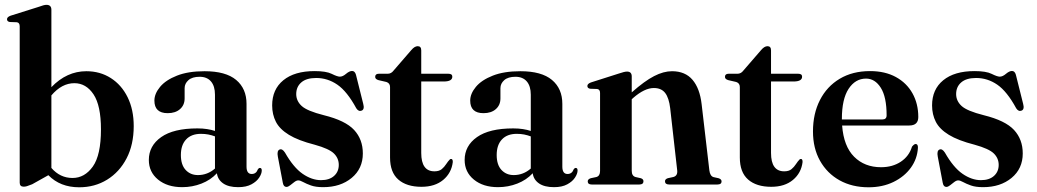

<svg xmlns="http://www.w3.org/2000/svg" viewBox="-20 -763 4288 794"><path d="M192.5 -722.5V-402.5Q256 -468.5 337 -468.5Q394 -468.5 438.2 -440.2Q482.5 -412 507.8 -360.8Q533 -309.5 533 -241.5Q533 -165 503.5 -108.2Q474 -51.5 423 -20Q372 11.5 307.5 11.5Q229 11.5 180 -38.5L113 -1Q98 5 91.2 7Q84.5 9 78 9Q61.5 9 61.5 -7.5V-654Q61.5 -669.5 49.5 -671L20.5 -672Q9 -674 9 -683.5Q9 -692.5 23.5 -698L139.5 -734.5Q162 -743 172 -743Q192.5 -743 192.5 -722.5ZM287.5 -419Q235.5 -419 192.5 -368.5V-68.5Q228.5 -27 280 -27Q330 -27 363.8 -74.2Q397.5 -121.5 397.5 -228Q397.5 -326.5 366.8 -372.8Q336 -419 287.5 -419Z M595.5 -101.5Q595.5 -160 646.5 -196Q697.5 -232 796.5 -232Q818.5 -232 836.2 -229.2Q854 -226.5 869 -221.5V-371.5Q869 -407 852.5 -426.2Q836 -445.5 805.5 -445.5Q775 -445.5 759.2 -431.5Q743.5 -417.5 743.5 -398.5V-356Q743.5 -328.5 724.5 -311.8Q705.5 -295 673.5 -295Q618.5 -295 618.5 -347Q618.5 -375.5 642 -403.8Q665.5 -432 711.8 -450.2Q758 -468.5 826 -468.5Q913.5 -468.5 956.5 -432.5Q999.5 -396.5 999.5 -333.5V-74Q999.5 -43.5 1021 -43.5Q1039.5 -43.5 1046.5 -63Q1050 -68.5 1055 -68.5Q1062.5 -68.5 1062.5 -58Q1062.5 -45 1052 -28.8Q1041.5 -12.5 1020 -0.8Q998.5 11 965 11Q925.5 11 903 -4.5Q880.5 -20 877 -46.5Q851 -18.5 813.2 -3.8Q775.5 11 733.5 11Q672 11 633.8 -20.2Q595.5 -51.5 595.5 -101.5ZM728 -122Q728 -81.5 747.8 -60.2Q767.5 -39 798.5 -39Q838 -39 869 -66V-199Q855.5 -204 841.5 -206.8Q827.5 -209.5 811 -209.5Q771.5 -209.5 749.8 -186.5Q728 -163.5 728 -122Z M1307.5 -18Q1342 -18 1361.5 -35.5Q1381 -53 1381 -81Q1381 -108.5 1361 -128.2Q1341 -148 1281.5 -164.5Q1213 -182 1174.8 -205.5Q1136.5 -229 1121 -259.2Q1105.5 -289.5 1105.5 -327Q1105.5 -393.5 1151.8 -431.2Q1198 -469 1281 -469Q1329 -469 1352 -457.5Q1375 -446 1385.5 -446Q1397.5 -446 1411.2 -457.8Q1425 -469.5 1436 -469.5Q1447.5 -469.5 1452 -454L1482 -334Q1488.5 -310.5 1475.5 -305.5Q1463 -300.5 1453.5 -315Q1415.5 -385 1375.2 -412.8Q1335 -440.5 1287.5 -440.5Q1247 -440.5 1226 -422.2Q1205 -404 1205 -374Q1205 -345.5 1227.5 -324.8Q1250 -304 1319.5 -286.5Q1408.5 -264.5 1444.5 -225.5Q1480.5 -186.5 1480.5 -128.5Q1480.5 -65.5 1434.2 -27.2Q1388 11 1316.5 11Q1286 11 1266.2 4Q1246.5 -3 1234 -10Q1221.5 -17 1213.5 -17Q1206 -17 1197.2 -10.2Q1188.5 -3.5 1180 3.2Q1171.5 10 1164.5 10Q1152.5 10 1149.5 -7.5L1129 -115.5Q1124.5 -139.5 1136 -144.5Q1147 -149.5 1158.5 -132Q1193.5 -70.5 1231.5 -44.2Q1269.5 -18 1307.5 -18Z M1578 -424 1545.5 -431.5Q1531.5 -435.5 1531.5 -445Q1531.5 -458 1546.5 -458H1583Q1598 -458 1607.5 -471L1681 -556Q1694.5 -572 1707.5 -572Q1722 -572 1722 -554.5V-458H1834.5Q1850.5 -458 1850.5 -446Q1850.5 -426 1815 -426H1722V-130.5Q1722 -54.5 1776.5 -54.5Q1796 -54.5 1806.8 -63.5Q1817.5 -72.5 1825 -84.2Q1832.5 -96 1841.5 -105Q1853 -108.5 1852.5 -93Q1847 -47.5 1812.8 -19Q1778.5 9.5 1723 9.5Q1661.5 9.5 1627.2 -20.5Q1593 -50.5 1593 -111.5V-403Q1593 -419 1578 -424Z M1901.5 -101.5Q1901.5 -160 1952.5 -196Q2003.5 -232 2102.5 -232Q2124.5 -232 2142.2 -229.2Q2160 -226.5 2175 -221.5V-371.5Q2175 -407 2158.5 -426.2Q2142 -445.5 2111.5 -445.5Q2081 -445.5 2065.2 -431.5Q2049.5 -417.5 2049.5 -398.5V-356Q2049.5 -328.5 2030.5 -311.8Q2011.5 -295 1979.5 -295Q1924.5 -295 1924.5 -347Q1924.5 -375.5 1948 -403.8Q1971.5 -432 2017.8 -450.2Q2064 -468.5 2132 -468.5Q2219.5 -468.5 2262.5 -432.5Q2305.5 -396.5 2305.5 -333.5V-74Q2305.5 -43.5 2327 -43.5Q2345.5 -43.5 2352.5 -63Q2356 -68.5 2361 -68.5Q2368.5 -68.5 2368.5 -58Q2368.5 -45 2358 -28.8Q2347.5 -12.5 2326 -0.8Q2304.5 11 2271 11Q2231.5 11 2209 -4.5Q2186.5 -20 2183 -46.5Q2157 -18.5 2119.2 -3.8Q2081.5 11 2039.5 11Q1978 11 1939.8 -20.2Q1901.5 -51.5 1901.5 -101.5ZM2034 -122Q2034 -81.5 2053.8 -60.2Q2073.5 -39 2104.5 -39Q2144 -39 2175 -66V-199Q2161.5 -204 2147.5 -206.8Q2133.5 -209.5 2117 -209.5Q2077.5 -209.5 2055.8 -186.5Q2034 -163.5 2034 -122Z M2592.5 -447V-381Q2645.5 -428 2684.8 -448.2Q2724 -468.5 2759 -468.5Q2813.5 -468.5 2843.8 -433Q2874 -397.5 2881.5 -332.5L2913.5 -58.5Q2916.5 -34.5 2931 -30.5L2951.5 -26Q2964 -22 2964 -13Q2964 0 2947 0H2747.5Q2730 0 2730 -13.5Q2730 -22 2741.5 -26L2764.5 -31Q2783 -36 2780.5 -58.5L2751.5 -315.5Q2746.5 -358 2730.8 -378.5Q2715 -399 2684 -399Q2645.5 -399 2598.5 -358L2592.5 -352.5V-56.5Q2592.5 -35.5 2608 -31L2630 -26Q2641 -22.5 2641 -13.5Q2641 0 2624 0H2427Q2410.5 0 2410.5 -13Q2410.5 -22 2423 -26L2446.5 -31Q2461.5 -35.5 2461.5 -56V-378.5Q2461.5 -393.5 2449.5 -395L2420.5 -396Q2409 -398 2409 -407.5Q2409 -416.5 2423.5 -422L2539.5 -459Q2562.5 -467 2573 -467Q2592.5 -467 2592.5 -447Z M3024.5 -424 2992 -431.5Q2978 -435.5 2978 -445Q2978 -458 2993 -458H3029.5Q3044.5 -458 3054 -471L3127.5 -556Q3141 -572 3154 -572Q3168.5 -572 3168.5 -554.5V-458H3281Q3297 -458 3297 -446Q3297 -426 3261.5 -426H3168.5V-130.5Q3168.5 -54.5 3223 -54.5Q3242.5 -54.5 3253.2 -63.5Q3264 -72.5 3271.5 -84.2Q3279 -96 3288 -105Q3299.5 -108.5 3299 -93Q3293.5 -47.5 3259.2 -19Q3225 9.5 3169.5 9.5Q3108 9.5 3073.8 -20.5Q3039.5 -50.5 3039.5 -111.5V-403Q3039.5 -419 3024.5 -424Z M3777.5 -279Q3777.5 -244 3740 -244H3462.5Q3469 -158 3512.2 -114.8Q3555.5 -71.5 3623.5 -71.5Q3671 -71.5 3705.2 -94.2Q3739.5 -117 3751.5 -156.5Q3760.5 -167.5 3766.5 -167.5Q3776.5 -167.5 3776 -152Q3773.5 -106.5 3746.8 -69.5Q3720 -32.5 3674.8 -10.5Q3629.5 11.5 3572 11.5Q3504 11.5 3452.2 -17.2Q3400.5 -46 3371.2 -98Q3342 -150 3342 -219.5Q3342 -293 3370.8 -349.2Q3399.5 -405.5 3452.5 -437.2Q3505.5 -469 3578 -469Q3640 -469 3684.8 -444.5Q3729.5 -420 3753.5 -377Q3777.5 -334 3777.5 -279ZM3561.5 -438Q3517 -438 3489.2 -395.5Q3461.5 -353 3461.5 -271V-269H3629Q3646.5 -269 3646.5 -286Q3646.5 -362 3622.5 -400Q3598.5 -438 3561.5 -438Z M4036.5 -18Q4071 -18 4090.5 -35.5Q4110 -53 4110 -81Q4110 -108.5 4090 -128.2Q4070 -148 4010.5 -164.5Q3942 -182 3903.8 -205.5Q3865.5 -229 3850 -259.2Q3834.5 -289.5 3834.5 -327Q3834.5 -393.5 3880.8 -431.2Q3927 -469 4010 -469Q4058 -469 4081 -457.5Q4104 -446 4114.5 -446Q4126.5 -446 4140.2 -457.8Q4154 -469.5 4165 -469.5Q4176.5 -469.5 4181 -454L4211 -334Q4217.5 -310.5 4204.5 -305.5Q4192 -300.5 4182.5 -315Q4144.5 -385 4104.2 -412.8Q4064 -440.5 4016.5 -440.5Q3976 -440.5 3955 -422.2Q3934 -404 3934 -374Q3934 -345.5 3956.5 -324.8Q3979 -304 4048.5 -286.5Q4137.5 -264.5 4173.5 -225.5Q4209.5 -186.5 4209.5 -128.5Q4209.5 -65.5 4163.2 -27.2Q4117 11 4045.5 11Q4015 11 3995.2 4Q3975.5 -3 3963 -10Q3950.5 -17 3942.5 -17Q3935 -17 3926.2 -10.2Q3917.5 -3.5 3909 3.2Q3900.5 10 3893.5 10Q3881.5 10 3878.5 -7.5L3858 -115.5Q3853.5 -139.5 3865 -144.5Q3876 -149.5 3887.5 -132Q3922.5 -70.5 3960.5 -44.2Q3998.5 -18 4036.5 -18Z"/></svg>

Font: Fraunces 72pt S000 SemiBold
Style: Regular
Weight: 600
Version: Version 1.000; ttfautohint (v1.8.3)